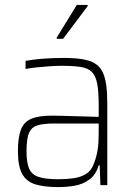

<svg xmlns="http://www.w3.org/2000/svg" viewBox="-20 -754 542 782"><path d="M217 8Q161 8 124.5 -3Q88 -14 70.5 -45.5Q53 -77 53 -138Q53 -194 65 -225.5Q77 -257 107 -270Q137 -283 191 -283Q204 -283 226 -282.5Q248 -282 276 -281Q304 -280 331.5 -279.5Q359 -279 382 -278V-324Q382 -380 376 -412.5Q370 -445 354 -461Q338 -477 307.5 -481.5Q277 -486 228 -486Q208 -486 181 -484Q154 -482 128.5 -479.5Q103 -477 84 -473V-506Q115 -512 155 -515Q195 -518 240 -518Q284 -518 315 -513Q346 -508 366 -496Q386 -484 397 -462.5Q408 -441 412.5 -408.5Q417 -376 417 -330V0H389L386 -81H382Q371 -43 345 -23.5Q319 -4 286 2Q253 8 217 8ZM217 -24Q251 -24 279.5 -28Q308 -32 329.5 -45Q351 -58 361 -84Q373 -114 377.5 -143Q382 -172 382 -210V-251H200Q156 -251 131.5 -243Q107 -235 97.5 -211Q88 -187 88 -138Q88 -92 98.5 -67.5Q109 -43 137 -33.5Q165 -24 217 -24ZM211 -596V-601L293 -734H337V-729L237 -596Z"/></svg>

Font: Saira SemiCondensed Thin
Style: Regular
Weight: 250
Width: 4
Designer: Hector Gatti with collaboration of the Omnibus-Type team
Foundry: Omnibus-Type
Version: Version 1.101